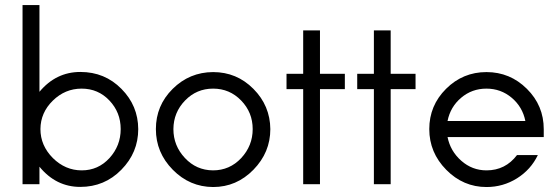

<svg xmlns="http://www.w3.org/2000/svg" viewBox="-20 -734 2221 765"><path d="M416 -104Q460.9 -153.3 460.9 -219.7Q460.9 -286.1 416 -333.5Q371.1 -380.9 305.2 -380.9Q239.3 -380.9 190.4 -333Q141.6 -285.2 141.1 -219.7Q141.1 -154.3 190.4 -104.5Q240.2 -55.2 305.7 -55.2Q371.1 -55.2 416 -104ZM69.8 0V-713.9H137.2V-368.2Q203.1 -447.3 300.3 -447.3Q397.5 -447.3 463.9 -379.9Q530.3 -313 530.8 -219.7Q530.8 -126 463.4 -57.6Q396.5 10.7 299.8 10.7Q203.1 10.7 137.2 -69.8V0Z M670.9 -219.7Q670.9 -153.3 716.8 -104.5Q762.2 -55.7 828.6 -55.2Q895 -55.2 940.9 -104Q986.8 -153.3 986.8 -219.7Q986.8 -286.1 940.9 -333.5Q895 -380.9 829.1 -380.9Q763.2 -380.9 717.3 -333.5Q671.4 -286.1 670.9 -219.7ZM829.1 11.2Q735.8 10.7 668.5 -57.6Q601.1 -126 601.1 -219.7Q601.1 -313.5 668 -379.9Q734.9 -446.3 829.1 -446.8Q923.3 -446.8 989.7 -379.9Q1056.2 -313 1057.1 -219.7Q1057.1 -126.5 989.7 -57.6Q922.4 11.2 829.1 11.2Z M1354 -378.9H1254.9V0H1188V-378.9H1121.6V-439.9H1188V-612.8H1254.9V-439.9H1354Z M1635.7 -378.9H1536.6V0H1469.7V-378.9H1403.3V-439.9H1469.7V-612.8H1536.6V-439.9H1635.7Z M1763.2 -252H2073.2Q2062 -308.1 2018.8 -344.5Q1975.6 -380.9 1918 -380.9Q1860.4 -380.9 1817.4 -344.5Q1774.4 -308.1 1763.2 -252ZM2146.5 -219.2V-188H1763.2Q1774.4 -131.8 1817.9 -93.5Q1861.3 -55.2 1918.5 -55.2Q1993.7 -55.2 2040 -116.2H2123Q2095.2 -58.1 2039.8 -23.4Q1984.4 11.2 1918.5 11.2Q1825.7 11.2 1758.1 -57.4Q1690.4 -126 1690.4 -219.7Q1690.4 -313.5 1757.3 -380.1Q1824.2 -446.8 1918.2 -446.8Q2012.2 -446.8 2079.3 -380.1Q2146.5 -313.5 2146.5 -219.2Z"/></svg>

Font: Arcon-Regular
Style: Regular
Weight: 400
Designer: M. Zarth
Foundry: martin zarth - visuelle & digitale kommunikation
Version: Version 1.131;PS 001.131;hotconv 1.0.70;makeotf.lib2.5.58329